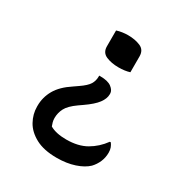

<svg xmlns="http://www.w3.org/2000/svg" viewBox="-169 -674 939 986"><g transform="rotate(30 300.0 -181.5)"><path d="M242 -536Q257 -541 274.5 -543.5Q292 -546 308 -546Q350 -546 381.5 -532.5Q413 -519 413 -481V-387Q385 -378 347 -378Q305 -378 273.5 -391.5Q242 -405 242 -442ZM304 183Q228 183 179.5 157Q131 131 108.5 90.5Q86 50 86 5V0Q86 -50 111 -94Q136 -138 194 -176L220 -194Q258 -220 270.5 -240.5Q283 -261 283 -286V-292H290Q335 -292 356.5 -275.5Q378 -259 378 -240V-236Q378 -210 357.5 -182.5Q337 -155 288 -121L265 -105Q221 -74 207 -46.5Q193 -19 193 11Q193 24 196 35Q199 46 203 56Q239 77 300 77Q370 77 418 49.5Q466 22 500 -25H506Q514 -14 518.5 -2Q523 10 523 27Q523 56 512 81.5Q501 107 482 127Q456 152 409.5 167.5Q363 183 304 183Z"/></g></svg>

Font: Recursive Mn Csl St Med
Style: Regular
Weight: 500
Monospace: yes
Version: Version 1.079;hotconv 1.0.112;makeotfexe 2.5.65598; ttfautoh